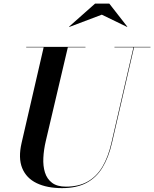

<svg xmlns="http://www.w3.org/2000/svg" viewBox="-20 -1004 835 1040"><path d="M316 15Q234.5 15 178.5 -12Q122.5 -39 100.2 -93.5Q78 -148 97 -230L217 -750H348L228 -240Q217 -193 214.8 -149Q212.5 -105 223.5 -69.8Q234.5 -34.5 262 -13.8Q289.5 7 337 7Q406 7 454.8 -20.5Q503.5 -48 534.8 -100.8Q566 -153.5 583.5 -230L703.5 -750H706.5L586.5 -230Q568.5 -151.5 535.2 -96.8Q502 -42 448.5 -13.5Q395 15 316 15ZM122 -747.5V-750H443V-747.5ZM600 -747.5V-750H795V-747.5ZM355.5 -858 354 -859.5 495 -984.5H572L669.5 -859.5L668.5 -858L531.5 -924.5Z"/></svg>

Font: Bodoni Moda 72pt SemiBold
Style: Italic
Weight: 600
Italic angle: -13°
Designer: Owen Earl
Foundry: indestructible type
Version: Version 2.004